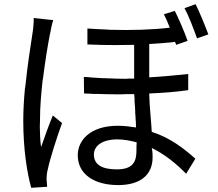

<svg xmlns="http://www.w3.org/2000/svg" viewBox="-20 -841 1040 916"><path d="M974 -677C959 -717 932 -784 913 -821L860 -802C881 -765 904 -702 920 -658L974 -677ZM708 -90C708 -104 708 -118 704 -135C764 -106 818 -63 868 -12L912 -84C862 -128 797 -182 704 -212C701 -270 693 -332 692 -395C762 -398 825 -403 878 -411V-488C822 -482 759 -476 692 -472V-631C732 -633 765 -636 797 -639L806 -640C809 -641 812 -641 815 -641C818 -636 819 -631 820 -627L875 -646C861 -686 833 -752 814 -789L762 -773C771 -756 781 -732 790 -709C707 -699 609 -696 502 -699L491 -700C460 -701 429 -703 397 -705V-629C441 -627 483 -626 524 -626H534C564 -626 592 -627 620 -627V-466C611 -466 601 -466 591 -466L582 -465C562 -465 543 -466 524 -466L514 -467C502 -467 491 -467 479 -468H470C453 -469 437 -470 420 -471L410 -472L400 -473C394 -473 387 -474 380 -474L381 -395C391 -395 401 -394 411 -394L421 -393C425 -393 428 -393 431 -393H441C473 -392 505 -391 536 -391H546H556C566 -391 576 -392 586 -392H596C604 -392 612 -392 620 -392C621 -389 621 -386 621 -382L622 -372C622 -367 622 -362 622 -357L624 -332C624 -325 625 -319 625 -312V-302C626 -292 627 -282 627 -272L628 -262C628 -253 629 -243 629 -233C601 -237 573 -241 542 -241C410 -241 351 -171 351 -101C351 -7 433 42 544 42C651 42 708 -8 708 -90ZM205 50C204 39 203 21 202 12C202 0 204 -19 208 -33C218 -82 251 -185 276 -254L232 -290C215 -249 191 -184 176 -139C171 -173 171 -202 170 -234V-243C171 -255 171 -267 171 -279C171 -327 176 -391 183 -455L185 -466C195 -546 208 -626 218 -677L220 -685C223 -704 229 -731 234 -745L141 -755C141 -733 139 -705 135 -682C127 -628 111 -531 101 -430L99 -419C94 -367 91 -313 91 -265C91 -129 109 -17 129 55L205 50ZM428 -104C428 -146 469 -176 540 -176C571 -176 601 -170 632 -162C631 -146 631 -134 631 -123C631 -70 615 -33 537 -33C467 -33 428 -55 428 -104Z"/></svg>

Font: Glow Sans SC Normal Book
Style: Regular
Weight: 500
Designer: Ryoko NISHIZUKA (kana, bopomofo & ideographs); Paul D. Hunt (Latin, Greek & Cyrillic); Sandoll Communications, Soo-young
Version: Version 0.93